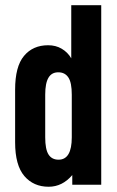

<svg xmlns="http://www.w3.org/2000/svg" viewBox="-20 -710 450 738"><path d="M73.7 -33.2Q38.1 -74.7 38.1 -163.1V-365.2Q38.1 -454.6 72.3 -495.1Q106.4 -536.1 165 -536.1Q194.3 -536.1 216.8 -522.9Q240.2 -509.3 253.9 -485.8V-689.9H369.1V0H257.8V-37.1Q219.7 7.8 167 7.8Q108.9 7.8 73.7 -33.2ZM255.9 -182.1V-346.2Q255.9 -392.1 243.2 -411.6Q230 -432.1 204.1 -432.1Q178.7 -432.1 166.5 -411.6Q153.8 -390.6 153.8 -346.2V-182.1Q153.8 -136.2 166.5 -116.2Q179.2 -96.2 205.1 -96.2Q255.9 -96.2 255.9 -182.1Z"/></svg>

Font: D-DIN Condensed
Style: DINCondensed-Bold
Weight: 700
Width: 3
Designer: Charles Nix
Foundry: Datto Inc.
Version: Version 1.10